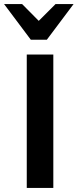

<svg xmlns="http://www.w3.org/2000/svg" viewBox="-32 -927 383 947"><path d="M100 0V-658H231V0ZM120 -731 141 -806 242 -907H331L199 -731ZM120 -731 -12 -907H77L179 -804L199 -731Z"/></svg>

Font: Ysabeau Office
Style: Bold
Weight: 700
Designer: Christian Thalmann (Catharsis Fonts)
Version: Version 2.001;gftools[0.9.30]; featfreeze: tnum,lnum,ss02